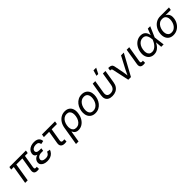

<svg xmlns="http://www.w3.org/2000/svg" viewBox="440 -2588 4629 4629"><g transform="rotate(-45 2754.0 -274.0)"><path d="M481.9 2.9Q418.9 2.9 393.3 -28.8Q367.7 -60.5 377.4 -120.1L442.9 -513.2H529.8L467.3 -139.2Q461.4 -103.5 468.8 -88.6Q476.1 -73.7 504.4 -73.7Q517.1 -73.7 523.9 -74.5Q530.8 -75.2 537.1 -76.7L539.1 -3.4Q528.8 -1 513.7 1Q498.5 2.9 481.9 2.9ZM64.9 0 149.9 -513.2H236.3L151.9 0ZM53.7 -464.4 66.4 -539.1H629.9L617.2 -464.4Z M817.9 10.3Q755.9 10.3 710 -9.3Q664.1 -28.8 641.6 -63.7Q619.1 -98.6 627 -146Q630.9 -170.9 644.8 -195.3Q658.7 -219.7 685.1 -239.5Q711.4 -259.3 753.2 -271.2Q794.9 -283.2 854.5 -283.2H925.8L918.9 -240.2H856Q818.4 -240.2 788.8 -229Q759.3 -217.8 741.2 -197.8Q723.1 -177.7 718.8 -152.3Q711.9 -113.8 743.7 -90.3Q775.4 -66.9 834.5 -66.9Q873 -66.9 899.2 -77.4Q925.3 -87.9 942.1 -108.4Q959 -128.9 970.2 -158.7L1053.2 -143.1Q1036.1 -95.2 1003.9 -60.8Q971.7 -26.4 924.8 -8.1Q877.9 10.3 817.9 10.3ZM852.5 -258.8Q794.4 -258.8 758.1 -269.3Q721.7 -279.8 702.6 -298.3Q683.6 -316.9 678.5 -340.3Q673.3 -363.8 677.7 -389.6Q686 -439 718.3 -474.1Q750.5 -509.3 799.8 -528.1Q849.1 -546.9 909.7 -546.9Q968.8 -546.9 1007.1 -529.5Q1045.4 -512.2 1064.9 -480.5Q1084.5 -448.7 1087.4 -405.8L1001 -387.7Q998.5 -426.8 973.6 -448.7Q948.7 -470.7 897.5 -470.7Q843.8 -470.7 807.1 -447.5Q770.5 -424.3 765.1 -386.2Q760.3 -353.5 786.6 -333.5Q813 -313.5 869.6 -313.5H930.7L921.9 -258.8Z M1412.6 5.4Q1343.8 5.4 1311 -29.8Q1278.3 -64.9 1289.1 -130.9L1344.2 -461.4H1164.6L1177.2 -539.1H1622.6L1609.9 -461.4H1431.2L1377.4 -137.7Q1372.1 -103.5 1383.3 -87.4Q1394.5 -71.3 1428.7 -71.3Q1438 -71.3 1450.9 -72.8Q1463.9 -74.2 1475.1 -75.7L1477.1 -2.4Q1463.4 1 1446.8 3.2Q1430.2 5.4 1412.6 5.4Z M1594.7 204.1 1673.3 -269.5Q1687.5 -354 1727.3 -416Q1767.1 -478 1826.7 -512.5Q1886.2 -546.9 1959 -546.9Q2031.7 -546.9 2079.8 -513.4Q2127.9 -480 2147.9 -418.7Q2168 -357.4 2154.3 -272.9Q2141.1 -187 2101.3 -123Q2061.5 -59.1 2004.2 -23.9Q1946.8 11.2 1878.4 11.2Q1830.6 11.2 1802 -4.4Q1773.4 -20 1758.1 -42Q1742.7 -64 1734.4 -83H1728.5L1681.6 204.1ZM1877 -66.4Q1927.7 -66.4 1966.6 -92.8Q2005.4 -119.1 2031 -165.3Q2056.6 -211.4 2065.9 -270Q2075.2 -327.6 2065.7 -372.6Q2056.2 -417.5 2026.9 -443.4Q1997.6 -469.2 1946.8 -469.2Q1897.5 -469.2 1858.4 -444.3Q1819.3 -419.4 1793.7 -374.8Q1768.1 -330.1 1757.8 -270.5Q1747.6 -210 1758.1 -163.8Q1768.6 -117.7 1798.6 -92Q1828.6 -66.4 1877 -66.4Z M2454.1 11.7Q2388.7 11.7 2341.6 -15.9Q2294.4 -43.5 2269 -93.3Q2243.7 -143.1 2243.7 -209.5Q2243.7 -273.9 2263.9 -334.2Q2284.2 -394.5 2322.3 -442.6Q2360.4 -490.7 2414.3 -518.8Q2468.3 -546.9 2535.6 -546.9Q2601.1 -546.9 2648.4 -519.5Q2695.8 -492.2 2721.2 -442.4Q2746.6 -392.6 2746.6 -325.2Q2746.6 -259.8 2726.1 -199.5Q2705.6 -139.2 2667.2 -91.6Q2628.9 -43.9 2575 -16.1Q2521 11.7 2454.1 11.7ZM2456.1 -65.9Q2505.9 -65.9 2543.9 -89.1Q2582 -112.3 2607.7 -150.1Q2633.3 -188 2646.2 -233.6Q2659.2 -279.3 2659.2 -323.7Q2659.2 -365.7 2646 -398.4Q2632.8 -431.2 2605 -450.2Q2577.1 -469.2 2533.2 -469.2Q2483.9 -469.2 2446.3 -446.3Q2408.7 -423.3 2382.8 -385.3Q2356.9 -347.2 2343.8 -301.3Q2330.6 -255.4 2330.6 -210Q2330.6 -147.9 2360.6 -106.9Q2390.6 -65.9 2456.1 -65.9Z M3034.2 9.8Q2966.3 9.8 2921.6 -14.9Q2877 -39.6 2859.1 -86.9Q2841.3 -134.3 2852.1 -202.1L2908.2 -539.1H2995.1L2939.9 -206.5Q2932.6 -160.2 2942.6 -129.9Q2952.6 -99.6 2979 -84.5Q3005.4 -69.3 3047.4 -69.3Q3089.4 -69.3 3120.8 -84.5Q3152.3 -99.6 3172.4 -129.9Q3192.4 -160.2 3200.2 -206.5L3254.9 -539.1H3341.8L3286.1 -202.1Q3275.4 -134.8 3241.9 -87.4Q3208.5 -40 3155.8 -15.1Q3103 9.8 3034.2 9.8ZM3106.4 -609.4 3147.9 -753.4H3239.7L3167 -609.4Z M3581.5 0 3488.8 -429.7Q3484.4 -450.2 3473.6 -458.7Q3462.9 -467.3 3439.9 -467.3H3427.7L3439.9 -542H3454.6Q3506.3 -542 3536.4 -522.5Q3566.4 -502.9 3574.2 -462.4L3622.1 -221.2Q3631.3 -173.8 3636.7 -126.5Q3642.1 -79.1 3647.9 -35.2H3618.7Q3640.1 -79.6 3660.4 -126.7Q3680.7 -173.8 3706.1 -221.2L3873.5 -539.1H3967.8L3672.4 0Z M4100.1 2.9Q4036.6 2.9 4011.2 -28.3Q3985.8 -59.6 3996.1 -120.1L4065.4 -539.1H4152.3L4085.9 -139.2Q4080.1 -103 4086.9 -88.4Q4093.8 -73.7 4122.6 -73.7Q4134.3 -73.7 4141.6 -74.7Q4148.9 -75.7 4154.8 -77.1L4156.2 -3.4Q4146.5 -1 4131.6 1Q4116.7 2.9 4100.1 2.9Z M4456.1 11.7Q4385.3 11.7 4336.2 -24.2Q4287.1 -60.1 4266.4 -123.3Q4245.6 -186.5 4259.3 -268.1Q4272.9 -350.6 4313.5 -413.3Q4354 -476.1 4413.6 -511.5Q4473.1 -546.9 4544.4 -546.9Q4596.2 -546.9 4630.6 -528.8Q4665 -510.7 4685.8 -481.2Q4706.5 -451.7 4716.1 -417Q4725.6 -382.3 4728 -349.1H4759.3L4751.5 -271L4786.6 0H4704.6L4682.1 -271Q4679.7 -302.2 4673.1 -336.7Q4666.5 -371.1 4652.1 -401.4Q4637.7 -431.6 4610.8 -450.4Q4584 -469.2 4540.5 -469.2Q4492.2 -469.2 4452.1 -444.6Q4412.1 -419.9 4384.5 -374.3Q4356.9 -328.6 4347.2 -266.1Q4337.4 -205.6 4347.4 -160.6Q4357.4 -115.7 4386.7 -90.8Q4416 -65.9 4462.9 -65.9Q4505.4 -65.9 4540.5 -85.4Q4575.7 -105 4603 -135.5Q4630.4 -166 4650.1 -201.2Q4669.9 -236.3 4682.1 -268.1L4786.1 -539.1H4868.2L4751 -268.1L4733.4 -191.9H4705.6Q4690.4 -159.2 4668.9 -123.5Q4647.5 -87.9 4617.7 -57.1Q4587.9 -26.4 4548.1 -7.3Q4508.3 11.7 4456.1 11.7Z M5115.2 11.7Q5041.5 11.7 4991.7 -23.4Q4941.9 -58.6 4921.6 -121.1Q4901.4 -183.6 4914.6 -265.6Q4928.7 -348.1 4969.7 -409.7Q5010.7 -471.2 5071.8 -505.1Q5132.8 -539.1 5206.5 -539.1H5507.8L5495.6 -465.3H5268.1L5194.8 -461.4Q5141.6 -461.4 5101.8 -435.3Q5062 -409.2 5037.1 -365Q5012.2 -320.8 5002.9 -266.1Q4994.1 -212.4 5003.7 -166.7Q5013.2 -121.1 5043.7 -93.5Q5074.2 -65.9 5127.4 -65.9Q5181.2 -65.9 5221.2 -93.3Q5261.2 -120.6 5286.6 -166Q5312 -211.4 5320.8 -266.1Q5330.1 -321.3 5319.8 -365.5Q5309.6 -409.7 5278.8 -435.5Q5248 -461.4 5194.8 -461.4L5198.7 -488.3Q5252.4 -488.3 5295.4 -473.9Q5338.4 -459.5 5366.7 -430.7Q5395 -401.9 5405.8 -357.9Q5416.5 -314 5406.7 -254.9Q5394 -177.7 5353 -117.7Q5312 -57.6 5250.7 -22.9Q5189.5 11.7 5115.2 11.7Z"/></g></svg>

Font: Inter 18pt
Style: Italic
Weight: 400
Italic angle: -9.3988°
Designer: Rasmus Andersson
Foundry: rsms
Version: Version 4.001;git-66647c0bb